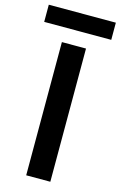

<svg xmlns="http://www.w3.org/2000/svg" viewBox="-179 -959 637 1015"><g transform="rotate(15 139.5 -451.0)"><path d="M74 0V-729H206V0ZM-44 -808V-902H323V-808Z"/></g></svg>

Font: Mona Sans SemiBold
Style: Regular
Weight: 600
Designer: Deni Anggara
Foundry: GitHub
Version: Version 2.000;Glyphs 3.2.3 (3260)